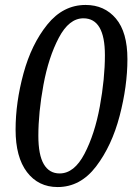

<svg xmlns="http://www.w3.org/2000/svg" viewBox="-20 -745 550 776"><path d="M43 -221Q43 -331 75 -448.5Q107 -566 171 -645.5Q235 -725 326 -725Q402 -725 448.5 -670Q495 -615 495 -506Q495 -397 463.5 -276.5Q432 -156 368.5 -72.5Q305 11 213 11Q135 11 89 -49.5Q43 -110 43 -221ZM404 -522Q404 -671 317 -671Q259 -671 217.5 -592Q176 -513 155.5 -401.5Q135 -290 135 -196Q135 -119 157 -81.5Q179 -44 221 -44Q280 -44 321.5 -123.5Q363 -203 383.5 -315Q404 -427 404 -522Z"/></svg>

Font: Noto Serif Narrow
Style: Italic
Weight: 400
Width: 4
Italic angle: -12°
Designer: Monotype Design Team
Foundry: Monotype Imaging Inc.
Version: Version 1.001